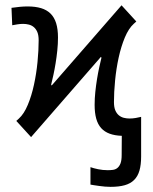

<svg xmlns="http://www.w3.org/2000/svg" viewBox="-20 -520 590 742"><path d="M450.7 4.9Q423.3 3.9 403.6 -3.4Q383.8 -10.7 370.8 -25.1Q357.9 -39.6 351.8 -61.8Q345.7 -84 345.7 -114.7Q345.7 -139.6 348.4 -165.3Q351.1 -190.9 355 -214.8Q358.9 -238.8 363.5 -259.8Q368.2 -280.8 372.1 -296.9L370.1 -300.3L100.1 9.8L43 -52.7L52.7 -61.5Q72.8 -79.6 87.4 -114.7Q102.1 -149.9 111.3 -192.6Q120.6 -235.4 125 -280.5Q129.4 -325.7 129.4 -364.3Q129.4 -383.8 124.3 -396Q119.1 -408.2 110.6 -415.3Q102.1 -422.4 91.3 -425Q80.6 -427.7 69.3 -427.7Q57.6 -427.7 46.6 -425.8Q35.6 -423.8 27.3 -422.4L24.4 -489.7Q42 -492.2 57.4 -493.7Q72.8 -495.1 86.9 -495.1Q116.7 -495.1 138.7 -488.5Q160.6 -481.9 175.3 -467.5Q189.9 -453.1 197 -430.2Q204.1 -407.2 204.1 -375Q204.1 -350.1 201.4 -324.5Q198.7 -298.8 194.8 -274.9Q190.9 -251 186.3 -230Q181.6 -209 177.7 -192.9L179.7 -189.5L449.7 -499.5L506.8 -437L497.1 -428.2Q477.1 -410.2 462.4 -375Q447.8 -339.8 438.5 -297.1Q429.2 -254.4 424.8 -209.2Q420.4 -164.1 420.4 -125.5Q420.4 -106 425.5 -93.8Q430.7 -81.5 439.2 -74.5Q447.8 -67.4 458.5 -64.7Q469.2 -62 480.5 -62Q492.2 -62 504.2 -64Q516.1 -65.9 525.4 -68.4V84.5Q525.4 116.7 519 138.9Q512.7 161.1 498.5 175.3Q484.4 189.5 461.9 195.8Q439.5 202.1 407.2 202.1Q397.5 202.1 386 201.2Q374.5 200.2 363.8 198.7Q353 197.3 343.8 195.8Q334.5 194.3 329.6 193.4V126Q341.8 130.4 359.4 134Q377 137.7 396.5 137.7Q406.2 137.7 416 136.5Q425.8 135.3 433.3 129.4Q440.9 123.5 445.6 111.8Q450.2 100.1 450.2 79.1Z"/></svg>

Font: Code New Roman
Style: Regular
Weight: 400
Monospace: yes
Designer: Sam Radian
Foundry: Code New Roman
Version: Version 2.00 November 29, 2014